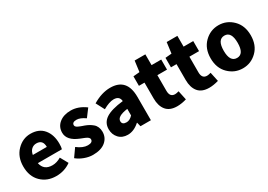

<svg xmlns="http://www.w3.org/2000/svg" viewBox="6 -1506 3223 2307"><g transform="rotate(-30 1618.0 -353.0)"><path d="M329.1 13.7Q203.1 13.7 121.6 -66.4Q40 -146.5 40 -284.2Q40 -417 120.6 -500Q201.2 -583 309.6 -583Q427.7 -583 490.7 -506.8Q553.7 -430.7 553.7 -307.6Q553.7 -257.8 545.9 -232.4H211.9Q234.4 -122.1 353.5 -122.1Q413.1 -122.1 473.6 -158.2L533.2 -50.8Q443.4 13.7 329.1 13.7ZM209 -347.7H403.3Q403.3 -447.3 313.5 -447.3Q274.4 -447.3 246.1 -421.9Q217.8 -396.5 209 -347.7Z M837.9 13.7Q782.2 13.7 722.2 -8.3Q662.1 -30.3 619.1 -66.4L697.3 -176.8Q774.4 -117.2 841.8 -117.2Q909.2 -117.2 909.2 -162.1Q909.2 -168.9 906.2 -175.3Q903.3 -181.6 896.5 -187.5Q889.6 -193.4 883.3 -197.8Q877 -202.1 864.7 -207.5Q852.5 -212.9 844.2 -216.3Q835.9 -219.7 820.3 -225.6Q804.7 -231.4 795.9 -235.4Q647.5 -294.9 647.5 -402.3Q647.5 -483.4 708.5 -533.2Q769.5 -583 868.2 -583Q972.7 -583 1071.3 -509.8L992.2 -404.3Q924.8 -452.1 874 -452.1Q813.5 -452.1 813.5 -411.1Q813.5 -404.3 816.4 -397.9Q819.3 -391.6 825.7 -386.2Q832 -380.9 838.4 -377Q844.7 -373 856.9 -368.2Q869.1 -363.3 877 -359.9Q884.8 -356.4 900.4 -351.1Q916 -345.7 924.8 -342.8Q956.1 -331.1 979 -318.4Q1002 -305.7 1025.4 -286.1Q1048.8 -266.6 1061.5 -237.3Q1074.2 -208 1074.2 -171.9Q1074.2 -89.8 1012.7 -38.1Q951.2 13.7 837.9 13.7Z M1321.3 13.7Q1244.1 13.7 1198.2 -36.1Q1152.3 -85.9 1152.3 -159.2Q1152.3 -250 1227.5 -299.8Q1302.7 -349.6 1468.8 -368.2Q1462.9 -441.4 1382.8 -441.4Q1322.3 -441.4 1233.4 -390.6L1171.9 -507.8Q1297.9 -583 1416 -583Q1646.5 -583 1646.5 -323.2V0H1502L1488.3 -56.6H1484.4Q1406.2 13.7 1321.3 13.7ZM1382.8 -124Q1426.8 -124 1468.8 -168.9V-259.8Q1321.3 -240.2 1321.3 -172.9Q1321.3 -124 1382.8 -124Z M2006.8 13.7Q1904.3 13.7 1855 -45.9Q1805.7 -105.5 1805.7 -210.9V-429.7H1728.5V-561.5L1816.4 -569.3L1835.9 -718.8H1984.4V-569.3H2118.2V-429.7H1984.4V-212.9Q1984.4 -125 2055.7 -125Q2074.2 -125 2108.4 -134.8L2135.7 -6.8Q2065.4 13.7 2006.8 13.7Z M2451.2 13.7Q2348.6 13.7 2299.3 -45.9Q2250 -105.5 2250 -210.9V-429.7H2172.9V-561.5L2260.7 -569.3L2280.3 -718.8H2428.7V-569.3H2562.5V-429.7H2428.7V-212.9Q2428.7 -125 2500 -125Q2518.6 -125 2552.7 -134.8L2580.1 -6.8Q2509.8 13.7 2451.2 13.7Z M2918.9 13.7Q2804.7 13.7 2722.2 -67.4Q2639.6 -148.4 2639.6 -284.2Q2639.6 -419.9 2722.2 -501.5Q2804.7 -583 2918.9 -583Q3032.2 -583 3114.3 -501.5Q3196.3 -419.9 3196.3 -284.2Q3196.3 -148.4 3114.3 -67.4Q3032.2 13.7 2918.9 13.7ZM2918.9 -129.9Q3014.6 -129.9 3014.6 -284.2Q3014.6 -439.5 2918.9 -439.5Q2821.3 -439.5 2821.3 -284.2Q2821.3 -129.9 2918.9 -129.9Z"/></g></svg>

Font: Bpmf Zihi Sans Heavy
Style: Heavy
Weight: 900
Foundry: But Ko
Version: Version 1.320